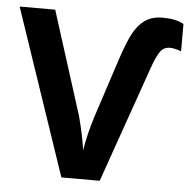

<svg xmlns="http://www.w3.org/2000/svg" viewBox="-52 -772 820 823"><g transform="rotate(5 358.5 -360.0)"><path d="M0 -714H153L294 -270Q314 -197 325 -124Q335 -191 360 -270L443 -524Q466 -594 486.5 -634.5Q507 -675 537.5 -697.5Q568 -720 615 -720Q672 -720 706 -701V-583Q679 -594 657 -594Q630 -594 615 -572Q600 -550 583 -502L407 0H242Z"/></g></svg>

Font: OpenSansMMV
Style: Bold
Weight: 700
Foundry: Ascender Corporation
Version: Version 4.001